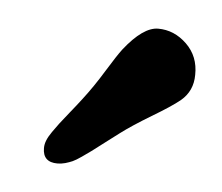

<svg xmlns="http://www.w3.org/2000/svg" viewBox="-29 -735 281 243"><g transform="rotate(5 111.5 -613.5)"><path d="M126.5 -567.4Q119.1 -562 108.4 -553.7Q97.7 -545.4 93 -542Q88.4 -538.6 81.3 -533.7Q74.2 -528.8 70.3 -527.1Q66.4 -525.4 61.3 -523.9Q56.2 -522.5 51.3 -522.5Q32.7 -522.5 32.7 -540.5Q32.7 -545.4 34.7 -550.3Q36.6 -555.2 41 -561.5Q45.4 -567.9 49.3 -573Q53.2 -578.1 61.5 -588.4Q69.8 -598.6 75.7 -606.4Q88.9 -623.5 101.6 -644.3Q114.3 -665 120.6 -673.3Q144.5 -703.6 163.6 -703.6Q184.1 -703.6 200 -688.2Q215.8 -672.9 215.3 -649.4Q215.3 -628.9 200.2 -616.2Q189.5 -607.4 165 -592.8Q140.6 -578.1 126.5 -567.4Z"/></g></svg>

Font: Cooper* Medium
Style: Italic
Weight: 500
Italic angle: -7°
Designer: Owen Earl
Foundry: indestructible type*
Version: Version 0.001